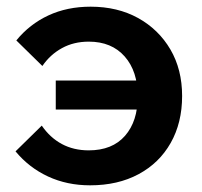

<svg xmlns="http://www.w3.org/2000/svg" viewBox="-20 -539 605 575"><path d="M249.8 16Q180.9 16 124 -10.4Q67 -36.8 26.5 -85.7L105.1 -162.8Q129.8 -126.8 165.2 -107.7Q200.7 -88.7 245.7 -88.7Q316.3 -88.7 354.4 -132.3Q392.5 -175.9 392.5 -250.1Q392.5 -325.6 353.4 -369.9Q314.2 -414.3 245.9 -414.3Q200.8 -414.3 165.6 -394.9Q130.3 -375.6 106.9 -341.4L28.9 -417.9Q68.8 -466.8 125.1 -492.9Q181.3 -519 251.4 -519Q332 -519 393.6 -485Q455.1 -450.9 490.3 -390.9Q525.4 -330.9 525.4 -251.5Q525.4 -171.4 491.2 -111Q457 -50.6 394.9 -17.3Q332.9 16 249.8 16ZM147 -211V-297.8H479V-211Z"/></svg>

Font: Wix Madefor Display
Style: Regular
Weight: 400
Designer: Dalton Maag Ltd
Foundry: Dalton Maag Ltd
Version: Version 3.100